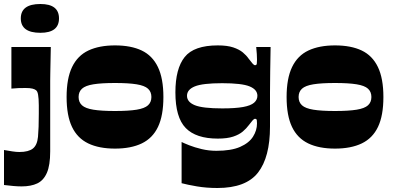

<svg xmlns="http://www.w3.org/2000/svg" viewBox="-36 -735 1967 960"><path d="M166 -571Q68 -571 68 -643Q68 -715 166 -715Q259 -715 259 -643Q259 -571 166 -571ZM-16 15Q7 19 26 22Q45 25 61 25Q84 25 101 20.5Q118 16 128 8Q150 -9 154 -51Q158 -93 158 -166Q158 -190 158 -208Q158 -226 157 -239Q156 -252 154.5 -261Q153 -270 150.5 -275.5Q148 -281 144 -284Q138 -289 126 -292Q114 -295 92 -295Q72 -295 56 -294.5Q40 -294 21 -292V-500H218Q217 -453 216.5 -422Q216 -391 215.5 -370Q215 -349 215 -330.5Q215 -312 215 -290Q215 -268 215 -236Q215 -209 215 -179.5Q215 -150 215 -118Q215 -86 215 -51Q215 -16 215 22Q215 91 198.5 129Q182 167 150.5 182Q119 197 72 197Q53 197 30.5 195Q8 193 -16 190Z M539 8Q459 8 405 -18Q351 -44 324 -100.5Q297 -157 297 -250Q297 -343 324.5 -400Q352 -457 406 -482.5Q460 -508 539 -508Q619 -508 672.5 -482.5Q726 -457 753.5 -400Q781 -343 781 -250Q781 -157 754 -100.5Q727 -44 673 -18Q619 8 539 8ZM539 -180Q607 -180 647 -186.5Q687 -193 704 -208.5Q721 -224 721 -250Q721 -276 704 -291.5Q687 -307 647 -313.5Q607 -320 539 -320Q471 -320 431 -313.5Q391 -307 374 -291.5Q357 -276 357 -250Q357 -224 374 -208.5Q391 -193 431 -186.5Q471 -180 539 -180Z M1051 205Q996 205 949 197Q902 189 872 181V-25Q884 -19 910.5 -8.5Q937 2 972.5 10.5Q1008 19 1046 19Q1120 19 1164.5 -0.5Q1209 -20 1229 -51.5Q1249 -83 1249 -118Q1249 -127 1248 -134Q1247 -141 1239 -141Q1234 -141 1227 -133Q1220 -125 1207 -108Q1196 -93 1178 -77.5Q1160 -62 1130 -52Q1100 -42 1053 -42Q944 -42 892.5 -95Q841 -148 841 -273Q841 -392 887.5 -450Q934 -508 1053 -508Q1100 -508 1130 -498Q1160 -488 1178 -473Q1196 -458 1207 -442Q1220 -425 1227 -417Q1234 -409 1239 -409Q1247 -409 1248 -416.5Q1249 -424 1249 -437Q1249 -448 1248 -465Q1247 -482 1245 -500H1317Q1316 -436 1315 -378.5Q1314 -321 1314 -272.5Q1314 -224 1314 -187Q1314 -168 1314 -152Q1314 -136 1314 -123.5Q1314 -111 1314 -102Q1314 51 1254 128Q1194 205 1051 205ZM1075 -193Q1141 -193 1179.5 -200Q1218 -207 1234.5 -221.5Q1251 -236 1251 -256Q1251 -287 1212 -303Q1173 -319 1075 -319Q977 -319 938 -303Q899 -287 899 -256Q899 -225 938 -209Q977 -193 1075 -193Z M1639 8Q1559 8 1505 -18Q1451 -44 1424 -100.5Q1397 -157 1397 -250Q1397 -343 1424.5 -400Q1452 -457 1506 -482.5Q1560 -508 1639 -508Q1719 -508 1772.5 -482.5Q1826 -457 1853.5 -400Q1881 -343 1881 -250Q1881 -157 1854 -100.5Q1827 -44 1773 -18Q1719 8 1639 8ZM1639 -180Q1707 -180 1747 -186.5Q1787 -193 1804 -208.5Q1821 -224 1821 -250Q1821 -276 1804 -291.5Q1787 -307 1747 -313.5Q1707 -320 1639 -320Q1571 -320 1531 -313.5Q1491 -307 1474 -291.5Q1457 -276 1457 -250Q1457 -224 1474 -208.5Q1491 -193 1531 -186.5Q1571 -180 1639 -180Z"/></svg>

Font: Ojuju ExtraBold
Style: Regular
Weight: 800
Designer: Chisaokwu Joboson, Mirko Velimirovic
Foundry: Udi Foundry
Version: Version 1.000